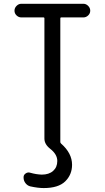

<svg xmlns="http://www.w3.org/2000/svg" viewBox="-20 -750 540 990"><path d="M89.8 -660.2Q76.2 -660.2 65.4 -670.4Q54.7 -680.7 54.7 -694.8Q54.7 -709 65.4 -719.7Q76.2 -730.5 89.8 -730.5H410.2Q423.8 -730.5 434.6 -719.7Q445.3 -709 445.3 -694.8Q445.3 -680.7 434.6 -670.4Q423.8 -660.2 410.2 -660.2H295.9Q291 -660.2 291 -655.3V-17.6Q291 -13.7 294.9 -9.8Q351.6 40 351.6 99.6Q351.6 150.4 316.4 185.1Q281.2 219.7 205.1 219.7Q175.8 219.7 135.7 210.9Q121.1 207 111.3 194.3Q101.6 181.6 101.6 166V163.1Q101.6 151.4 112.8 144Q124 136.7 135.7 140.6Q166 149.4 195.3 150.4Q232.4 150.4 253.9 131.3Q275.4 112.3 275.4 80.1Q275.4 45.9 239.3 17.6Q209 -5.9 209 -35.2V-655.3Q209 -660.2 204.1 -660.2Z"/></svg>

Font: Rounded-L Mgen+ 2m regular
Style: Regular
Weight: 400
Designer: [Source Han Sans]
Ryoko NISHIZUKA  (kana & ideographs); Paul D. Hunt (Latin, Greek & Cyrillic); Wenlong ZHANG  (bopomofo
Version: Version 1.059.20150602